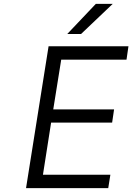

<svg xmlns="http://www.w3.org/2000/svg" viewBox="-20 -968 681 988"><path d="M114 0 230 -730H641L631 -661H295L254 -405H567L557 -337H243L201 -69H548L537 0ZM326 -793 473 -948H560L397 -793Z"/></svg>

Font: Sora Light
Style: Italic
Weight: 300
Designer: Jonathan Barnbrook, Juli√°n Moncada
Version: Version 1.000